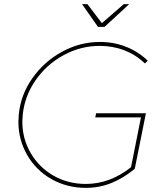

<svg xmlns="http://www.w3.org/2000/svg" viewBox="-20 -906 815 929"><path d="M445 -358H686L632 -89Q577 -44 519 -20.5Q461 3 395 3Q304 3 229 -39.5Q154 -82 111.5 -156Q69 -230 69 -318Q69 -328 71 -352Q80 -447 136.5 -527.5Q193 -608 280 -655.5Q367 -703 463 -703Q532 -703 591.5 -679Q651 -655 695 -612L681 -599Q639 -640 583 -662Q527 -684 463 -684Q370 -684 287.5 -639Q205 -594 152 -517.5Q99 -441 90 -350Q88 -328 88 -318Q88 -235 128.5 -165.5Q169 -96 239 -56Q309 -16 395 -16Q512 -16 614 -97L662 -338H441ZM579 -886H605L486 -776H454L377 -886H403L473 -794Z"/></svg>

Font: Gontserrat Thin
Style: Italic
Weight: 250
Italic angle: -11.3°
Designer: Julieta Ulanovsky
Foundry: Julieta Ulanovsky
Version: Version 6.001